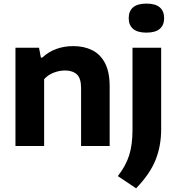

<svg xmlns="http://www.w3.org/2000/svg" viewBox="-20 -812 983 1068"><path d="M66 0V-546.5H197L207.5 -491.5H215Q283.5 -555.5 388.5 -555.5Q447.5 -555.5 493 -532.8Q538.5 -510 564.2 -460.8Q590 -411.5 590 -331V0H431V-322Q431 -377 407.2 -398.5Q383.5 -420 341.5 -420Q311 -420 279.2 -408Q247.5 -396 225.5 -371.5V0ZM737 235.5 635.5 167.5Q680 110.5 698.5 51.8Q717 -7 717 -87.5V-546.5H876.5V-94Q876.5 0.5 845 78.5Q813.5 156.5 737 235.5ZM794.5 -630.5Q744.5 -630.5 720.2 -651.5Q696 -672.5 696 -711Q696 -750 720.2 -771Q744.5 -792 794.5 -792Q844.5 -792 868.8 -771Q893 -750 893 -711Q893 -672.5 868.8 -651.5Q844.5 -630.5 794.5 -630.5Z"/></svg>

Font: Encode Sans Semi Expanded
Style: Bold
Weight: 700
Width: 6
Designer: Multiple Designers
Foundry: Impallari Type
Version: Version 3.000; ttfautohint (v1.8.3) -l 8 -r 50 -G 200 -x 14 